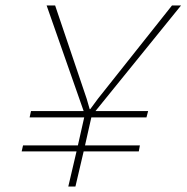

<svg xmlns="http://www.w3.org/2000/svg" viewBox="-20 -680 680 700"><path d="M229 0 259 -128H59L64 -150H264L287 -252H88L93 -275H285L150 -660H181L296 -320L307 -282H309L337 -320L607 -660H640L328 -275H520L514 -252H313L290 -150H490L486 -128H285L255 0Z"/></svg>

Font: Elaine Sans ExtraLight
Style: Italic
Weight: 275
Italic angle: -13°
Designer: Wei Huang
Foundry: Wei Huang
Version: Version 2.001;December 24, 2019;FontCreator 12.0.0.2547 64-b